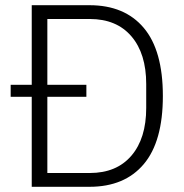

<svg xmlns="http://www.w3.org/2000/svg" viewBox="-20 -718 709 738"><path d="M102 -346H21V-392H102V-698H324Q459 -698 532.5 -611Q606 -524 606 -349Q606 -174 532.5 -87Q459 0 324 0H102ZM325 -53Q428 -53 485 -119.5Q542 -186 542 -303V-395Q542 -512 485 -578.5Q428 -645 325 -645H162V-392H312V-346H162V-53Z"/></svg>

Font: IBM Plex Sans Devanagari Light
Style: Regular
Weight: 300
Designer: Mike Abbink, Paul van der Laan, Pieter van Rosmalen, Erin McLaughlin
Foundry: Bold Monday
Version: Version 1.1